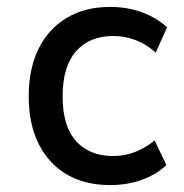

<svg xmlns="http://www.w3.org/2000/svg" viewBox="-20 -526 533 555"><path d="M298 9Q226 9 173.5 -21.5Q121 -52 92 -109.5Q63 -167 63 -248Q63 -328 92 -386Q121 -444 174 -475Q227 -506 298 -506Q349 -506 391.5 -490Q434 -474 463 -447L430 -374Q405 -397 373.5 -409.5Q342 -422 308 -422Q239 -422 200 -378Q161 -334 161 -247Q161 -161 200 -118Q239 -75 307 -75Q342 -75 372.5 -87.5Q403 -100 427 -120L461 -49Q433 -22 391 -6.5Q349 9 298 9Z"/></svg>

Font: Nunito Sans 7pt SemiCondensed Medium
Style: Regular
Weight: 500
Width: 4
Designer: Vernon Adams
Foundry: Vernon Adams
Version: Version 3.101;gftools[0.9.27]